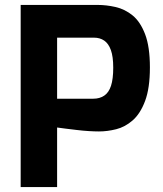

<svg xmlns="http://www.w3.org/2000/svg" viewBox="-20 -760 661 780"><path d="M64 0V-740H376Q412 -740 449.5 -731.5Q487 -723 518.5 -697.5Q550 -672 569.5 -621Q589 -570 589 -486Q589 -402 569.5 -350Q550 -298 519 -271Q488 -244 452 -235Q416 -226 382 -226Q364 -226 340 -227.5Q316 -229 291.5 -232Q267 -235 246 -237.5Q225 -240 212 -242V0ZM212 -359H359Q385 -359 403.5 -371.5Q422 -384 431 -411.5Q440 -439 440 -485Q440 -530 430.5 -556.5Q421 -583 403.5 -595Q386 -607 362 -607H212Z"/></svg>

Font: Exo Thin
Style: Bold
Weight: 700
Version: Version 2.000